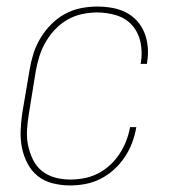

<svg xmlns="http://www.w3.org/2000/svg" viewBox="-20 -558 540 586"><path d="M194 8Q167 8 141 1.5Q115 -5 95.5 -20.5Q76 -36 64 -59Q52 -82 47 -107Q42 -132 43 -159Q44 -186 48 -213L70 -343Q74 -368 81.5 -392.5Q89 -417 102.5 -440Q116 -463 135 -482.5Q154 -502 177.5 -515Q201 -528 226.5 -533Q252 -538 276 -538Q300 -538 322.5 -534Q345 -530 364.5 -520Q384 -510 398.5 -494Q413 -478 421 -457.5Q429 -437 431 -414Q433 -391 429 -368Q429 -367 429 -365.5Q429 -364 428 -363H409Q409 -364 409.5 -365Q410 -366 410 -367Q415 -398 409 -428Q403 -458 384 -480Q365 -502 336 -511Q307 -520 276 -520Q254 -520 230.5 -515Q207 -510 186 -498Q165 -486 148 -468Q131 -450 119 -429Q107 -408 100 -385.5Q93 -363 89 -340L68 -210Q64 -186 62.5 -162Q61 -138 65.5 -115.5Q70 -93 80 -72Q90 -51 107 -37Q124 -23 146.5 -16.5Q169 -10 194 -10Q215 -10 236.5 -14Q258 -18 278 -28Q298 -38 315 -53.5Q332 -69 344.5 -88Q357 -107 365 -127.5Q373 -148 377 -170H396Q392 -146 383.5 -123Q375 -100 361 -79Q347 -58 328.5 -41Q310 -24 287.5 -12.5Q265 -1 241 3.5Q217 8 194 8Z"/></svg>

Font: Iosevka Slab Thin Oblique
Style: Regular
Weight: 100
Italic angle: -9°
Monospace: yes
Designer: Belleve Invis
Foundry: Belleve Invis
Version: Version 11.1.0; ttfautohint (v1.8.3)